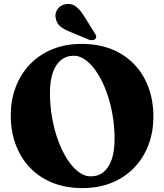

<svg xmlns="http://www.w3.org/2000/svg" viewBox="-20 -943 840 982"><path d="M397.5 -718.5Q482 -718.5 549.8 -691.8Q617.5 -665 665.5 -615.2Q713.5 -565.5 739 -497.2Q764.5 -429 764.5 -345.5Q764.5 -268 739.2 -201.5Q714 -135 666.5 -85.5Q619 -36 552 -8.5Q485 19 401.5 19Q317.5 19 250 -7.8Q182.5 -34.5 134.5 -84.2Q86.5 -134 60.8 -202.2Q35 -270.5 35 -354Q35 -431.5 60.5 -498Q86 -564.5 133.2 -614Q180.5 -663.5 247.5 -691Q314.5 -718.5 397.5 -718.5ZM566 -232Q566 -299 554.5 -361.8Q543 -424.5 522.8 -478.2Q502.5 -532 476 -572.2Q449.5 -612.5 419.2 -635.2Q389 -658 357.5 -658Q319.5 -658 292 -635.8Q264.5 -613.5 250 -571.2Q235.5 -529 235.5 -467.5Q235.5 -400.5 247 -337.8Q258.5 -275 278.5 -221.2Q298.5 -167.5 325 -127Q351.5 -86.5 381.8 -63.8Q412 -41 443.5 -41Q482.5 -41 509.8 -63.2Q537 -85.5 551.5 -128Q566 -170.5 566 -232ZM409.5 -861.5 464 -774Q469.5 -766.5 471.5 -758.8Q473.5 -751 468 -744.5Q462.5 -738.5 453 -737.8Q443.5 -737 435 -740L341.5 -779Q308.5 -791.5 289 -807.5Q269.5 -823.5 265 -850.5Q259.5 -872.5 273 -894.2Q286.5 -916 314 -921.5Q344.5 -927.5 367.2 -910.5Q390 -893.5 409.5 -861.5Z"/></svg>

Font: Fraunces
Style: Bold
Weight: 700
Version: Version 1.000;[b76b70a41]